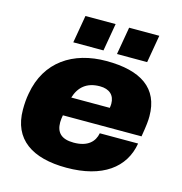

<svg xmlns="http://www.w3.org/2000/svg" viewBox="-109 -823 884 934"><g transform="rotate(15 333.5 -356.5)"><path d="M183 -586H335L359 -725H207ZM403 -586H555L579 -725H427ZM308 12C489 12 594 -66 615 -192H422C414 -149 382 -115 311 -115C248 -115 222 -143 222 -194C222 -205 224 -220 226 -230H622C632 -289 634 -312 634 -334C634 -475 537 -540 363 -540C196 -540 67 -457 38 -289C33 -263 31 -236 31 -207C31 -57 136 12 308 12ZM243 -324C260 -379 297 -413 364 -413C412 -413 439 -388 439 -345C439 -339 438 -331 437 -324Z"/></g></svg>

Font: Archivo Black
Style: Italic
Weight: 900
Italic angle: -10°
Designer: Hector Gatti
Foundry: Omnibus-Type
Version: Version 2.001